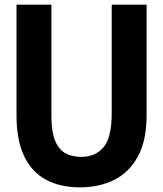

<svg xmlns="http://www.w3.org/2000/svg" viewBox="-20 -788 701 825"><path d="M324 17Q239 17 178 -15.5Q117 -48 84 -116.5Q51 -185 51 -292V-768H201V-287Q201 -222 216.5 -184Q232 -146 260.5 -130Q289 -114 329 -114Q391 -114 425.5 -156Q460 -198 460 -302V-768H610V-294Q610 -185 573 -116.5Q536 -48 471.5 -15.5Q407 17 324 17Z"/></svg>

Font: Yaldevi ExtraLight
Style: Bold
Weight: 700
Version: Version 1.100